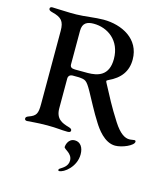

<svg xmlns="http://www.w3.org/2000/svg" viewBox="-141 -849 1063 1218"><g transform="rotate(15 391.0 -239.5)"><path d="M663.4 13.1C709.2 13.1 782.3 -18.8 782.3 -44C782.3 -48.3 780.2 -52.9 773.4 -52.9C767 -52.9 753.2 -49 739.7 -49C712 -49 677.6 -66.8 634.9 -133.5C574.6 -228 554.3 -271 509.9 -353.7C506.7 -360.1 503.6 -365.1 503.6 -368.3C503.6 -372.2 509.2 -375 514.6 -377.8C590.9 -413 630.3 -465.6 630.3 -543C630.3 -678.6 507.5 -740.1 386.7 -740.1C332.4 -740.1 266.7 -728 210.2 -727.3H171.9C114.3 -728 78.8 -731.5 52.9 -731.5C41.9 -731.5 36.9 -726.6 36.9 -719.1C36.9 -710.9 42.6 -705.3 62.1 -700.6C122.2 -685.4 142 -664.1 142 -600.9V-119.3C142 -56.8 132.8 -40.5 85.6 -23.8C72.8 -19.2 67.8 -13.8 67.8 -6C67.8 1.4 72.8 6.7 83.1 6.7C97.3 6.7 145.2 0 215.2 0C282 0 305 6 349.4 6C365.8 6 369.7 -0.4 369.7 -7.1C369.7 -14.6 364.7 -20.6 348.4 -24.9C303.6 -37.6 260.3 -54.3 260.3 -124.3V-318.9C260.3 -335.2 269.5 -346.2 288.4 -346.9C301.1 -347.3 318.9 -347.3 329.9 -346.6C372.9 -342.7 380 -342.7 416.5 -278.4C443.9 -229.8 479 -159.1 519.2 -96.9C539.1 -65.3 591.6 13.1 663.4 13.1ZM260.3 -413.7V-633.5C260.3 -686.4 291.9 -699.2 333.5 -699.2C424 -699.2 514.2 -638.5 514.2 -515.6C514.2 -404.5 441.4 -388.1 377.1 -387.4C348.7 -387.1 320.7 -387.1 292.6 -387.8C269.5 -388.1 260.3 -395.6 260.3 -413.7ZM355.8 253.9C355.8 257.8 356.9 260.7 361.9 260.7C394.2 260.7 467 205.3 467 123.2C467 77.8 445.7 46.5 409.4 46.5C364.7 46.5 356.9 95.2 356.9 103.3C356.9 118.6 412.3 130.3 412.3 178.6C412.3 216.6 380.3 232.6 360.8 245.7C357.6 248.2 355.8 251.1 355.8 253.9Z"/></g></svg>

Font: Margiela Serif Medium
Style: Regular
Weight: 500
Designer: Andreas Faust, Stefan Endress
Version: Version 1.002;FEAKit 1.0